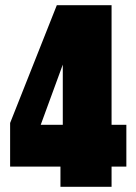

<svg xmlns="http://www.w3.org/2000/svg" viewBox="-20 -720 523 740"><path d="M19 -78V-246L199 -700H410V-239H467V-78H410V0H213V-78ZM137 -239H222V-471Z"/></svg>

Font: Georama Condensed Black
Style: Regular
Weight: 900
Width: 3
Designer: Jean-Baptiste Levee
Foundry: Production Type
Version: Version 1.000